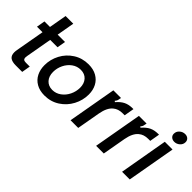

<svg xmlns="http://www.w3.org/2000/svg" viewBox="-1 -1426 2087 2087"><g transform="rotate(45 1043.0 -382.0)"><path d="M190 0Q134 0 106 -21Q78 -42 78 -91Q78 -110 82 -129L141 -461H56L73 -559H158L194 -763H312L276 -559H389L372 -461H259L206 -162Q203 -147 203 -135Q203 -117 213 -108Q223 -99 248 -99H307L290 0Z M409 -223Q409 -312 451 -391.5Q493 -471 569.5 -520Q646 -569 743 -569Q817 -569 869.5 -539Q922 -509 949 -457Q976 -405 976 -338Q976 -249 933.5 -168.5Q891 -88 814.5 -38.5Q738 11 641 11Q567 11 514.5 -19.5Q462 -50 435.5 -103Q409 -156 409 -223ZM857 -324Q857 -388 821.5 -427.5Q786 -467 725 -467Q669 -467 624 -434.5Q579 -402 553 -349Q527 -296 527 -237Q527 -171 563 -131.5Q599 -92 659 -92Q714 -92 759.5 -125Q805 -158 831 -211.5Q857 -265 857 -324Z M1033 0 1132 -559H1250L1245 -535Q1243 -520 1238 -510Q1233 -500 1223 -489L1235 -480Q1276 -528 1318.5 -548.5Q1361 -569 1418 -569H1431L1411 -454H1380Q1313 -454 1271 -418Q1218 -375 1199 -270L1151 0Z M1426 0 1525 -559H1643L1638 -535Q1636 -520 1631 -510Q1626 -500 1616 -489L1628 -480Q1669 -528 1711.5 -548.5Q1754 -569 1811 -569H1824L1804 -454H1773Q1706 -454 1664 -418Q1611 -375 1592 -270L1544 0Z M1943 0H1825L1923 -559H2042ZM1930 -690Q1930 -726 1957.5 -750.5Q1985 -775 2021 -775Q2050 -775 2068 -758.5Q2086 -742 2086 -715Q2086 -680 2058.5 -655.5Q2031 -631 1996 -631Q1967 -631 1948.5 -647.5Q1930 -664 1930 -690Z"/></g></svg>

Font: Open Sauce Sans SemiBold Italic
Style: Regular
Weight: 600
Italic angle: -10°
Designer: Alfredo Marco Pradil
Foundry: Creative Sauce Fz LLC
Version: Version 1.477